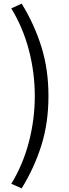

<svg xmlns="http://www.w3.org/2000/svg" viewBox="-20 -838 378 1054"><path d="M99 196 42 171Q107 64 139 -60Q171 -184 171 -311Q171 -438 139 -561.5Q107 -685 42 -792L99 -818Q168 -706 207 -582Q246 -458 246 -311Q246 -163 207 -39.5Q168 84 99 196Z"/></svg>

Font: Source Han Sans
Style: Regular
Weight: 400
Designer: Ryoko NISHIZUKA Ë•øÂ°öÊ∂ºÂ≠ê (kana, bopomofo & ideographs); Paul D. Hunt (Latin, Greek & Cyrillic); Sandoll Communicatio
Foundry: Adobe
Version: Version 2.004;hotconv 1.0.118;makeotfexe 2.5.65603